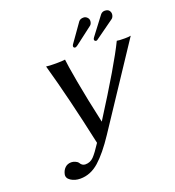

<svg xmlns="http://www.w3.org/2000/svg" viewBox="-152 -957 1002 1098"><g transform="rotate(-20 349.5 -408.0)"><path d="M640.1 -794.9Q637.2 -781.7 628.9 -774.9L511.7 -690.9Q508.3 -688 503.4 -688Q499 -688 495.4 -691.7Q491.7 -695.3 493.2 -701.2Q494.1 -705.1 499 -711.9L581.5 -820.8Q591.8 -833 606.9 -833Q627 -833 635 -821Q643.1 -809.1 640.1 -794.9ZM509.8 -799.8Q506.8 -786.6 499 -780.8L394 -700.7Q384.3 -693.4 378.4 -692.9Q373 -692.9 369.9 -696.3Q366.7 -699.7 367.7 -705.1Q368.7 -710.9 372.6 -715.8L450.7 -826.2Q460.9 -838.4 480 -837.9Q493.2 -837.9 503.2 -826.9Q513.2 -815.9 509.8 -799.8ZM376 -161.1Q315.9 -70.3 263.9 -24.2Q211.9 22 149.4 22Q116.2 22 92 6.1Q67.9 -9.8 73.2 -33.2Q78.1 -55.7 93 -69.8Q107.9 -84 130.9 -84Q142.1 -84 154.8 -78.6Q167.5 -73.2 172.9 -64.9Q184.1 -44.9 204.6 -44.9Q233.9 -44.9 254.4 -65.9Q274.9 -86.9 308.1 -138.2Q244.6 -432.6 183.6 -647.9Q200.2 -645 243.2 -645Q281.2 -645 298.8 -647.9Q301.3 -617.7 321.3 -505.9Q341.3 -394 375 -242.7Q554.7 -525.4 613.8 -647.9Q625 -645 663.1 -645Q686 -645 698.7 -647.9Z"/></g></svg>

Font: Linux Biolinum
Style: Italic
Weight: 400
Italic angle: -12°
Designer: Philipp H. Poll
Foundry: Philipp H. Poll
Version: Version 1.1.3 ; ttfautohint (v0.9)